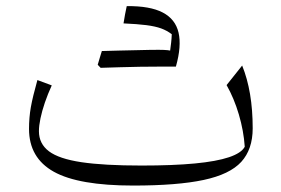

<svg xmlns="http://www.w3.org/2000/svg" viewBox="-20 -588 900 614"><path d="M762.7 -118.7Q752 -98.6 712.2 -85.2Q672.4 -71.8 602.8 -65.2Q533.2 -58.6 432.6 -58.6Q312.5 -58.6 240.5 -69.3Q168.5 -80.1 136.5 -104.2Q104.5 -128.4 104.5 -168.5Q104.5 -186 109.4 -209.5Q114.3 -232.9 123.5 -260Q132.8 -287.1 145.5 -314.9L99.6 -332Q84.5 -278.3 78.6 -245.1Q72.8 -211.9 72.8 -175.8Q72.8 -83 152.1 -38.8Q231.4 5.4 405.8 5.4Q547.4 5.4 631.1 -12.5Q714.8 -30.3 751.5 -70.3Q788.1 -110.4 788.1 -177.7Q788.1 -295.4 754.4 -378.4L704.6 -315.9Q728.5 -273.9 743.9 -221.7Q759.3 -169.4 762.7 -118.7ZM523.9 -424.8Q528.8 -411.1 533.2 -399.4Q537.6 -387.7 542.5 -375Q561 -440.4 551 -483.6Q541 -526.9 500.2 -548.1Q459.5 -569.3 385.3 -568.4Q382.3 -555.2 379.9 -542Q377.4 -528.8 375 -513.2Q419.4 -511.2 448 -507.6Q476.6 -503.9 495.4 -497.1Q514.2 -490.2 529.3 -478.5Q528.8 -464.8 527.3 -451.7Q525.9 -438.5 523.9 -424.8ZM301.8 -371.1Q333 -380.4 364 -389.6Q395 -398.9 426 -408.9Q457 -418.9 487.8 -428.7Q479 -428.7 460 -428.5Q440.9 -428.2 415.5 -427.5Q390.1 -426.8 361.6 -426.3Q333 -425.8 305.7 -424.8Q302.2 -414.1 299.1 -403.3Q295.9 -392.6 292.5 -380.9Q294.9 -378.4 297.1 -376Q299.3 -373.5 301.8 -371.1ZM493.2 -375Q508.8 -375 518.6 -375Q528.3 -375 533.9 -375Q539.6 -375 542.5 -375Q543 -379.4 543 -384.3Q543 -389.2 543 -394Q543 -398.9 543 -401.9Q543 -418.9 532.7 -423.8Q522.5 -428.7 487.8 -428.7Q455.1 -421.4 422.4 -413.3Q389.6 -405.3 357.2 -397.2Q324.7 -389.2 292.5 -380.9Q294.9 -378.4 297.1 -376Q299.3 -373.5 301.8 -371.1Q332 -372.1 364 -373Q396 -374 428.5 -374.5Q460.9 -375 493.2 -375Z"/></svg>

Font: Pinar VF
Style: Regular
Weight: 300
Designer: Amin Abedi
Version: Version 2.000